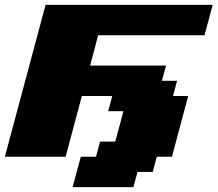

<svg xmlns="http://www.w3.org/2000/svg" viewBox="-20 -645 895 790"><path d="M278.8 125H528.8L545.9 62.5H608.4L625 0H687.5Q698.7 -42 720.9 -125.2Q743.2 -208.5 754.4 -250H691.9L708.5 -312.5H646L663.1 -375H350.6Q356.4 -396 367.4 -437.5Q378.4 -479 383.8 -500H821.3Q827.1 -520.5 838.4 -562.3Q849.6 -604 855 -625H167.5Q139.6 -520.5 83.7 -312.3Q27.8 -104 0 0H250Q261.2 -42 283.4 -125Q305.7 -208 316.9 -250H441.9L425.3 -187.5H487.8Q482.4 -166.5 471.2 -124.8Q460 -83 454.1 -62.5H391.6L375 0H312.5Q306.6 21 295.4 62.5Q284.2 104 278.8 125Z"/></svg>

Font: Faithful 32x
Style: BoldOblique
Weight: 400
Foundry: Faithful Resource Pack
Version: Version 1.0; January 27, 2023